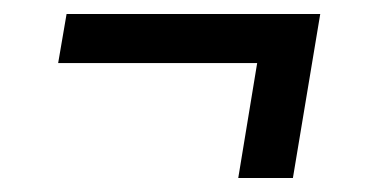

<svg xmlns="http://www.w3.org/2000/svg" viewBox="-20 -395 540 274"><path d="M320 -141 347 -305H63L75 -375H437L398 -141Z"/></svg>

Font: Iosevka Curly Slab
Style: Italic
Weight: 400
Italic angle: -9°
Monospace: yes
Designer: Belleve Invis
Foundry: Belleve Invis
Version: Version 22.1.2; ttfautohint (v1.8.4)